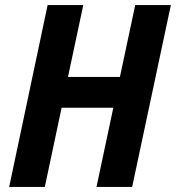

<svg xmlns="http://www.w3.org/2000/svg" viewBox="-20 -734 691 754"><path d="M16 0 167 -714H307L247 -432H451L511 -714H651L499 0H359L425 -311H222L156 0Z"/></svg>

Font: Noto Sans SemiCondensed
Style: Bold Italic
Weight: 700
Width: 4
Italic angle: -12°
Designer: Monotype Design Team
Foundry: Monotype Imaging Inc.
Version: Version 2.013; ttfautohint (v1.8.4.7-5d5b)